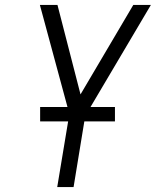

<svg xmlns="http://www.w3.org/2000/svg" viewBox="-20 -755 640 775"><path d="M211 0 260 -295 141 -735H212L305 -374L518 -735H589L324 -287L277 0ZM444 -265H142V-323H444Z"/></svg>

Font: Iosevka Aile Light Oblique
Style: Regular
Weight: 300
Italic angle: -9°
Designer: Belleve Invis
Foundry: Belleve Invis
Version: Version 31.1.0; ttfautohint (v1.8.4)